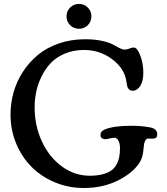

<svg xmlns="http://www.w3.org/2000/svg" viewBox="-20 -920 838 961"><path d="M313 -838.4Q313 -864.3 331.1 -882.3Q349.1 -900.4 375.5 -900.4Q401.4 -900.4 419.4 -882.3Q437.5 -864.3 437.5 -838.4Q437.5 -812 419.4 -793.9Q401.4 -775.9 375.5 -775.9Q349.1 -775.9 331.1 -793.9Q313 -812 313 -838.4ZM399.4 21Q322.8 21 254.9 -7.3Q187 -35.6 138.2 -84.5Q89.4 -133.3 61 -201.4Q32.7 -269.5 32.7 -346.7Q32.7 -403.8 48.1 -458.3Q63.5 -512.7 94.7 -560.8Q126 -608.9 169.9 -645.3Q213.9 -681.6 274.9 -702.6Q335.9 -723.6 406.7 -723.6Q453.1 -723.6 489.7 -715.6Q526.4 -707.5 543.7 -697.8Q561 -688 576.9 -679.9Q592.8 -671.9 603 -671.9Q617.2 -671.9 627.4 -677Q637.7 -682.1 649.9 -682.1Q667 -682.1 682.1 -642.3Q697.3 -602.5 697.3 -556.2Q697.3 -513.2 681.9 -489.5Q666.5 -465.8 643.1 -465.8Q632.3 -465.8 625.7 -472.7Q619.1 -479.5 617.2 -486.8Q615.2 -494.1 613 -508.8Q610.8 -523.4 609.4 -528.8Q594.2 -586.9 534.7 -628.4Q475.1 -669.9 400.4 -669.9Q347.2 -669.9 304.2 -651.6Q261.2 -633.3 233.6 -604Q206.1 -574.7 187.5 -536.4Q168.9 -498 161.1 -459.7Q153.3 -421.4 153.3 -382.8Q153.3 -291.5 189.2 -213.1Q225.1 -134.8 288.8 -87.6Q352.5 -40.5 429.2 -40.5Q465.3 -40.5 492.2 -47.4Q519 -54.2 535.9 -65.9Q552.7 -77.6 562.7 -95.7Q572.8 -113.8 576.7 -133.8Q580.6 -153.8 580.6 -179.7Q580.6 -189.5 578.6 -199.7Q576.7 -210 570.3 -220Q564 -230 553.7 -230.5Q545.9 -231 528.3 -226.8Q510.7 -222.7 504.4 -223.1Q494.6 -224.1 488.8 -229.5Q482.9 -234.9 482.9 -244.6Q482.9 -263.2 504.4 -272Q548.8 -290.5 637.7 -290.5Q689.9 -290.5 732.4 -282.2Q767.1 -274.9 767.1 -247.6Q767.1 -227.5 749.5 -226.6Q743.7 -225.6 734.4 -226.3Q725.1 -227.1 720.7 -226.6Q702.1 -225.1 698.7 -178.7Q695.8 -133.8 680.2 -108.9Q647.5 -55.7 571.5 -17.3Q495.6 21 399.4 21Z"/></svg>

Font: Cooper* Medium
Style: Regular
Weight: 500
Designer: Owen Earl
Foundry: indestructible type*
Version: Version 0.001